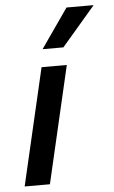

<svg xmlns="http://www.w3.org/2000/svg" viewBox="-53 -781 486 818"><g transform="rotate(-5 189.5 -372.0)"><path d="M243 -500 127 0H19L135 -500ZM263 -744H379L235 -576H146Z"/></g></svg>

Font: Kantumruy Pro Medium
Style: Italic
Weight: 500
Italic angle: -13°
Designer: Sovichet Tep
Foundry: Sovichet Tep
Version: Version 1.002